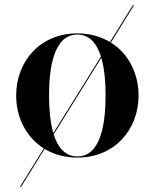

<svg xmlns="http://www.w3.org/2000/svg" viewBox="-20 -599 597 742"><path d="M42.5 -230C42.5 -144.5 81.5 -68 149.5 -25.5L57 123H61.5L152.5 -23.5C188 -2 230.5 10 279 10C425 10 515.5 -100 515.5 -230C515.5 -315.5 476.5 -392 408.5 -434.5L498 -579H493.5L405 -436.5C370 -457.5 327.5 -470 279 -470C133 -470 42.5 -360 42.5 -230ZM169.5 -230C169.5 -336.5 187.5 -465.5 279 -465.5C327 -465.5 355 -429.5 370 -380.5L186 -84.5C173.5 -128 169.5 -181.5 169.5 -230ZM388 -230C388 -123.5 370.5 5.5 279 5.5C231 5.5 203 -30 187.5 -79.5L371.5 -375.5C384.5 -332 388 -278.5 388 -230Z"/></svg>

Font: Bodoni* 36pt Medium
Style: Regular
Weight: 500
Version: Version 2.3